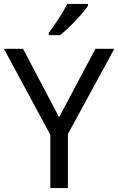

<svg xmlns="http://www.w3.org/2000/svg" viewBox="-20 -964 606 984"><path d="M431 -934V-944H325C302 -899 259 -833 230 -796V-784H288C335 -820 406 -897 431 -934ZM283 -363 98 -714H0L238 -273V0H328V-277L566 -714H469Z"/></svg>

Font: Noto Sans Kayah Li
Style: Regular
Weight: 400
Designer: Monotype Design Team, Sérgio Martins
Foundry: Monotype Imaging Inc.
Version: Version 2.002